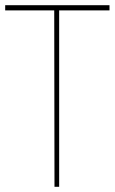

<svg xmlns="http://www.w3.org/2000/svg" viewBox="-20 -720 442 740"><path d="M208 0V-680H402V-700H0V-680H189L190 0Z"/></svg>

Font: Advent Pro
Style: Thin
Weight: 100
Designer: Andreas Kalpakidis
Foundry: Andreas Kalpakidis
Version: Version 2.002 2007